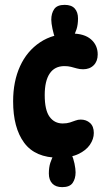

<svg xmlns="http://www.w3.org/2000/svg" viewBox="-20 -742 427 790"><path d="M222 -93Q125 -93 79.5 -154.5Q34 -216 34 -325Q34 -407 62.5 -469.5Q91 -532 145 -568Q199 -604 275 -604Q327 -604 354.5 -580Q382 -556 382 -518Q382 -490 365.5 -473.5Q349 -457 322 -457Q308 -457 296 -460.5Q284 -464 272 -467Q260 -470 245 -470Q205 -470 184.5 -439.5Q164 -409 164 -351Q164 -289 184 -261.5Q204 -234 238 -234Q255 -234 267.5 -238Q280 -242 290.5 -246Q301 -250 312 -250Q335 -250 350.5 -236Q366 -222 366 -195Q366 -170 350 -146.5Q334 -123 302 -108Q270 -93 222 -93ZM236 28Q209 28 195 13Q181 -2 181 -28Q181 -53 187 -72Q193 -91 202 -105L274 -107Q282 -91 286.5 -69Q291 -47 291 -33Q291 -7 279 10.5Q267 28 236 28ZM208 -582Q201 -599 196 -623Q191 -647 191 -661Q191 -687 203 -704.5Q215 -722 246 -722Q274 -722 287.5 -707Q301 -692 301 -666Q301 -641 295 -622Q289 -603 280 -589Z"/></svg>

Font: DynaPuff Condensed
Style: Regular
Weight: 400
Width: 3
Designer: Toshi Omagari, Jennifer Daniel
Foundry: Google Fonts
Version: Version 2.000